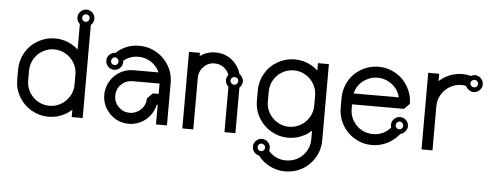

<svg xmlns="http://www.w3.org/2000/svg" viewBox="-56 -853 3162 1221"><g transform="rotate(5 1525.5 -242.5)"><path d="M397 -646Q397 -621 416 -605V-442Q398 -459 377 -471Q326 -500 268 -500Q210 -500 159 -471Q108 -442 79 -391.5Q50 -341 50 -282V-218Q50 -159 79.5 -108.5Q109 -58 159.5 -29Q210 0 268 0Q326 0 377 -29Q398 -41 416 -58V-11H486V-218V-282V-605Q505 -621 505 -646Q505 -668 489 -684Q473 -700 451 -700Q429 -700 413 -684Q397 -668 397 -646ZM434 -663Q441 -670 451 -670Q461 -670 468 -663Q475 -656 475 -646Q475 -636 468 -629Q461 -622 451 -622Q441 -622 434 -629Q427 -636 427 -646Q427 -656 434 -663ZM416 -282V-218Q416 -178 396 -144Q376 -110 342 -90Q308 -70 268 -70Q228 -70 194 -90Q160 -110 140 -144Q120 -178 120 -218V-282Q120 -322 140 -356Q160 -390 194 -410Q228 -430 268 -430Q308 -430 342 -410Q376 -390 396 -356Q416 -322 416 -282Z M805 -500Q720 -500 658 -442Q636 -442 620 -426.5Q604 -411 604 -388.5Q604 -366 620 -350Q636 -334 658 -334Q680 -334 696 -350Q712 -366 712 -388Q712 -392 711 -396Q752 -430 806 -430Q825 -430 844 -425Q877 -416 902.5 -394Q928 -372 941 -342H781Q729 -342 686 -313Q643 -284 623 -236Q610 -205 610 -171Q610 -100 660 -50Q710 0 781 0Q815 0 846 -13Q885 -29 912 -62Q939 -95 948 -136H954V-11H1024V-282Q1024 -356 979 -414.5Q934 -473 862 -493Q836 -500 809 -500Q807 -500 805 -500ZM641 -405.5Q648 -413 658 -413Q668 -413 675 -405.5Q682 -398 682 -388Q682 -378 675 -371Q668 -364 658 -364Q648 -364 641 -371Q634 -378 634 -388Q634 -398 641 -405.5ZM781 -272H954V-206H917L882 -171Q882 -140 865 -114.5Q848 -89 819 -78Q801 -70 781 -70Q739 -70 709.5 -99.5Q680 -129 680 -171Q680 -191 687 -210Q699 -238 724.5 -255Q750 -272 781 -272Z M1193 -331Q1193 -370 1221.5 -400Q1250 -430 1292 -430Q1325 -430 1350 -411.5Q1375 -393 1385 -365Q1373 -350 1373 -331Q1373 -306 1392 -290V0H1462V-290Q1480 -306 1481 -331Q1481 -343 1473.5 -356.5Q1466 -370 1455 -376Q1441 -428 1397 -464Q1353 -500 1292 -500Q1237 -500 1193 -468V-489H1123V0H1193ZM1409.5 -348Q1417 -355 1427 -355Q1437 -355 1444 -348Q1451 -341 1451 -331Q1451 -321 1444 -313.5Q1437 -306 1427 -306Q1417 -306 1409.5 -313.5Q1402 -321 1402 -331Q1402 -341 1409.5 -348Z M1580 -282V-218Q1580 -159 1609.5 -108.5Q1639 -58 1689.5 -29Q1740 0 1798 0Q1856 0 1907 -29Q1928 -41 1946 -58V-3Q1946 48 1915.5 87.5Q1885 127 1836 140Q1817 145 1798 145Q1729 145 1685 93Q1688 85 1688 76Q1688 54 1672 38Q1656 22 1634 22Q1612 22 1596 38Q1580 54 1580 76Q1580 95 1593 110.5Q1606 126 1624 129Q1655 170 1701 192.5Q1747 215 1798 215Q1827 215 1854 208Q1926 189 1971 130Q2016 71 2016 -3V-132V-489H1946V-442Q1928 -459 1907 -471Q1856 -500 1798 -500Q1740 -500 1689 -471Q1638 -442 1609 -391.5Q1580 -341 1580 -282ZM1946 -282V-218Q1946 -178 1926 -144Q1906 -110 1872 -90Q1838 -70 1798 -70Q1758 -70 1724 -90Q1690 -110 1670 -144Q1650 -178 1650 -218V-282Q1650 -322 1670 -356Q1690 -390 1724 -410Q1758 -430 1798 -430Q1838 -430 1872 -410Q1906 -390 1926 -356Q1946 -322 1946 -282ZM1617 59Q1624 52 1634 52Q1644 52 1651 59Q1658 66 1658 76Q1658 86 1651 93Q1644 100 1634 100Q1624 100 1617 93Q1610 86 1610 76Q1610 66 1617 59Z M2115 -282V-218Q2115 -169 2135.5 -125.5Q2156 -82 2193 -51Q2230 -20 2277 -7Q2304 0 2333 0Q2384 0 2430 -23Q2476 -46 2507 -86Q2525 -90 2538 -105.5Q2551 -121 2551 -139Q2551 -162 2535 -177.5Q2519 -193 2497 -193Q2475 -193 2459 -177.5Q2443 -162 2443 -139Q2443 -131 2446 -122Q2402 -70 2333 -70Q2314 -70 2295 -75Q2246 -88 2215.5 -128Q2185 -168 2185 -218V-247H2333H2516L2551 -282Q2551 -340 2521.5 -391Q2492 -442 2441.5 -471Q2391 -500 2333 -500Q2275 -500 2224 -471Q2173 -442 2144 -391Q2115 -340 2115 -282ZM2407 -410Q2462 -379 2477 -317H2333H2189Q2204 -379 2259 -410Q2293 -430 2333 -430Q2373 -430 2407 -410ZM2480 -156.5Q2487 -164 2497 -164Q2507 -164 2514 -156.5Q2521 -149 2521 -139Q2521 -129 2514 -122Q2507 -115 2497 -115Q2487 -115 2480 -122Q2473 -129 2473 -139Q2473 -149 2480 -156.5Z M2948 -500Q2934 -500 2922 -493Q2895 -500 2868 -500Q2810 -500 2759 -471Q2738 -459 2720 -442V-489H2650V-282V0H2720V-282Q2720 -322 2740 -356Q2760 -390 2794 -410Q2828 -430 2868 -430Q2883 -430 2897 -427Q2903 -413 2917.5 -402.5Q2932 -392 2948 -392Q2970 -392 2986 -408Q3002 -424 3002 -446Q3002 -468 2986 -484Q2970 -500 2948 -500ZM2930.5 -463Q2938 -470 2948 -470Q2958 -470 2965 -463Q2972 -456 2972 -446Q2972 -436 2965 -429Q2958 -422 2948 -422Q2938 -422 2930.5 -429Q2923 -436 2923 -446Q2923 -456 2930.5 -463Z"/></g></svg>

Font: Sakbunderan
Style: Regular
Weight: 400
Version: Version 1.00